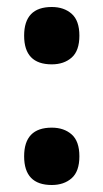

<svg xmlns="http://www.w3.org/2000/svg" viewBox="-20 -521 295 549"><path d="M49 -419Q49 -501 128 -501Q163 -501 185 -481.5Q207 -462 207 -419Q207 -376 185 -356.5Q163 -337 128 -337Q49 -337 49 -419ZM49 -74Q49 -156 128 -156Q163 -156 185 -136.5Q207 -117 207 -74Q207 -31 185 -11.5Q163 8 128 8Q49 8 49 -74Z"/></svg>

Font: Noto Serif Georgian Black Cond
Style: Regular
Weight: 900
Width: 3
Designer: Monotype Design team
Foundry: Monotype Imaging Inc.
Version: Version 1.000